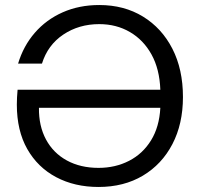

<svg xmlns="http://www.w3.org/2000/svg" viewBox="-20 -732 795 764"><path d="M372 12Q277 12 203.5 -27Q130 -66 88.5 -139Q47 -212 47 -316Q47 -343 50 -375H618Q615 -457 583 -515Q551 -573 497 -604.5Q443 -636 375 -636Q294 -636 232 -594.5Q170 -553 147 -479H52Q73 -549 118.5 -601.5Q164 -654 229.5 -683Q295 -712 375 -712Q474 -712 549 -666Q624 -620 666 -538Q708 -456 708 -346Q708 -239 666 -158.5Q624 -78 548.5 -33Q473 12 372 12ZM372 -64Q439 -64 493.5 -92Q548 -120 581 -173.5Q614 -227 618 -303H135Q134 -231 163 -177Q192 -123 246 -93.5Q300 -64 372 -64Z"/></svg>

Font: DeepMind Sans
Style: Regular
Weight: 400
Designer: Jonny Pinhorn / Modifications: Colophon Foundry
Foundry: Colophon Foundry
Version: Version 1.002; ttfautohint (v1.8.2)